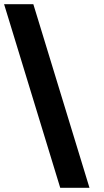

<svg xmlns="http://www.w3.org/2000/svg" viewBox="-243 -849 498 919"><path d="M-202 -759 -223.5 -829H-83.5L-62 -759L163.9 -20L185.3 50H45.3L23.9 -20Z"/></svg>

Font: Nordica Plus
Style: NordicaClassicRgOpObl
Weight: 500
Version: Version 1.01